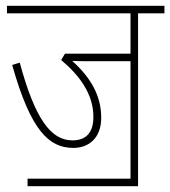

<svg xmlns="http://www.w3.org/2000/svg" viewBox="-20 -642 587 662"><path d="M75 -26V0H456V-596H547V-622H4V-596H430V-457H204L191 -435C254 -382 302 -318 302 -239C302 -185 277 -158 230 -158C155 -158 101 -232 48 -426L22 -418C86 -191 149 -132 233 -132C282 -132 329 -162 329 -236C329 -315 290 -377 229 -432C247 -431 268 -431 287 -431H430V-26Z"/></svg>

Font: Noto Sans Condensed Thin
Style: Regular
Weight: 100
Width: 3
Designer: Monotype Design Team
Foundry: Monotype Imaging Inc.
Version: Version 2.013